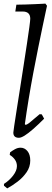

<svg xmlns="http://www.w3.org/2000/svg" viewBox="-20 -753 290 1066"><path d="M121 -60Q129 -60 143 -71Q157 -82 200 -119L212 -118L225 -94Q191 -60 163.5 -36Q136 -12 116.5 0Q97 12 85 12Q54 12 54 -17Q54 -21 59 -55Q64 -89 72.5 -142.5Q81 -196 91 -260Q101 -324 111 -389Q121 -454 129.5 -509.5Q138 -565 143 -602.5Q148 -640 148 -649Q148 -689 106 -689H65L71 -727Q94 -727 121.5 -728Q149 -729 174.5 -730Q200 -731 216 -732Q232 -733 232 -733L241 -721Q241 -721 234.5 -691Q228 -661 217 -608.5Q206 -556 192.5 -489.5Q179 -423 165 -349Q151 -275 139 -202Q127 -129 118 -64ZM36 93Q46 85 62 76Q78 67 94 67Q117 67 132.5 86Q148 105 148 138Q148 174 127.5 203.5Q107 233 77.5 255.5Q48 278 20 293L2 278V268Q32 249 53 221.5Q74 194 74 169Q74 149 62.5 133Q51 117 34 107Z"/></svg>

Font: Alegreya
Style: Italic
Weight: 400
Italic angle: -7°
Designer: Juan Pablo del Peral
Foundry: Huerta Tipografica
Version: Version 2.009